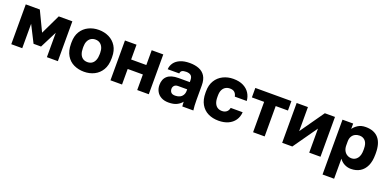

<svg xmlns="http://www.w3.org/2000/svg" viewBox="-7 -1372 4844 2401"><g transform="rotate(20 2415.0 -171.5)"><path d="M50 0V-530H237L363 -267L489 -530H670V0H524V-325L410 -100H310L196 -325V0Z M1020 13Q946 13 884.5 -16Q823 -45 786.5 -106.5Q750 -168 750 -260V-280Q750 -366 786.5 -424.5Q823 -483 884.5 -513Q946 -543 1020 -543Q1095 -543 1156 -513Q1217 -483 1253.5 -424.5Q1290 -366 1290 -280V-260Q1290 -169 1253.5 -108.5Q1217 -48 1156 -17.5Q1095 13 1020 13ZM1020 -115Q1056 -115 1081 -132.5Q1106 -150 1119 -183Q1132 -216 1132 -260V-280Q1132 -320 1119 -350Q1106 -380 1081 -397.5Q1056 -415 1020 -415Q984 -415 959 -397.5Q934 -380 921 -350Q908 -320 908 -280V-260Q908 -214 921 -181.5Q934 -149 959 -132Q984 -115 1020 -115Z M1370 0V-530H1524V-333H1726V-530H1880V0H1726V-207H1524V0Z M2145 13Q2088 13 2047.5 -9Q2007 -31 1986 -69.5Q1965 -108 1965 -155Q1965 -234 2013.5 -276Q2062 -318 2160 -318H2310V-340Q2310 -388 2287.5 -406Q2265 -424 2225 -424Q2187 -424 2169 -412.5Q2151 -401 2149 -375H1995Q1998 -423 2025.5 -461Q2053 -499 2104.5 -521Q2156 -543 2230 -543Q2300 -543 2353 -522Q2406 -501 2435.5 -454.5Q2465 -408 2465 -330V-135Q2465 -93 2467 -61.5Q2469 -30 2473 0H2326Q2325 -17 2323.5 -30Q2322 -43 2322 -62Q2298 -30 2255.5 -8.5Q2213 13 2145 13ZM2195 -96Q2228 -96 2254 -108Q2280 -120 2295 -144.5Q2310 -169 2310 -200V-222H2190Q2156 -222 2139.5 -204Q2123 -186 2123 -163Q2123 -133 2139.5 -114.5Q2156 -96 2195 -96Z M2810 13Q2732 13 2671 -17Q2610 -47 2575 -108Q2540 -169 2540 -260V-280Q2540 -364 2576.5 -423Q2613 -482 2674.5 -512.5Q2736 -543 2810 -543Q2890 -543 2944 -515.5Q2998 -488 3027 -442Q3056 -396 3060 -340H2901Q2894 -376 2872.5 -395.5Q2851 -415 2810 -415Q2778 -415 2752.5 -400Q2727 -385 2712.5 -355.5Q2698 -326 2698 -280V-260Q2698 -211 2712 -179Q2726 -147 2751 -131.5Q2776 -116 2810 -116Q2845 -116 2869.5 -134.5Q2894 -153 2901 -190H3060Q3056 -128 3024 -82Q2992 -36 2937.5 -11.5Q2883 13 2810 13Z M3268 0V-404H3105V-530H3585V-404H3422V0Z M3655 0V-530H3805V-210L4030 -530H4165V0H4015V-320L3790 0Z M4265 200V-530H4407V-458Q4428 -490 4469.5 -516.5Q4511 -543 4572 -543Q4684 -543 4742 -477Q4800 -411 4800 -280V-260Q4800 -170 4772 -109.5Q4744 -49 4693 -18Q4642 13 4572 13Q4527 13 4486.5 -7.5Q4446 -28 4419 -67V200ZM4535 -114Q4581 -114 4611.5 -151.5Q4642 -189 4642 -260V-280Q4642 -349 4612.5 -382.5Q4583 -416 4535 -416Q4503 -416 4476.5 -402.5Q4450 -389 4434.5 -362Q4419 -335 4419 -295V-245Q4419 -204 4434.5 -174.5Q4450 -145 4476.5 -129.5Q4503 -114 4535 -114Z"/></g></svg>

Font: Golos Text
Style: Bold
Weight: 700
Designer: A.Korolkova, Vitaly Kuzmin
Foundry: ParaType Ltd
Version: Version 2.004